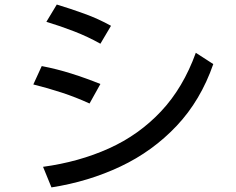

<svg xmlns="http://www.w3.org/2000/svg" viewBox="-20 -813 1040 847"><path d="M422.9 -620.1Q367.2 -651.4 306.6 -674.8Q246.1 -698.2 184.6 -716.8L230.5 -793Q292 -774.4 352.5 -752.4Q413.1 -730.5 469.7 -699.2ZM207 13.7 169.9 -77.1Q328.1 -98.6 460.4 -158.2Q592.8 -217.8 690.4 -321.8Q788.1 -425.8 843.8 -580.1L920.9 -530.3Q865.2 -370.1 759.3 -257.8Q653.3 -145.5 511.7 -78.6Q370.1 -11.7 207 13.7ZM375 -356.4Q315.4 -383.8 252.9 -404.3Q190.4 -424.8 127 -440.4L164.1 -521.5Q230.5 -508.8 295.4 -488.3Q360.4 -467.8 422.9 -442.4Z"/></svg>

Font: Kosugi
Style: Regular
Weight: 400
Version: Version 4.002